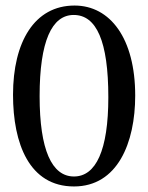

<svg xmlns="http://www.w3.org/2000/svg" viewBox="-20 -662 535 693"><path d="M247 11C404 11 468 -146 468 -317C468 -523 378 -642 249 -642C104 -642 27 -510 27 -320C27 -143 86 11 247 11ZM247 -25C167 -25 123 -121 123 -315C123 -513 167 -608 246 -608C328 -608 371 -514 371 -311C371 -119 326 -25 247 -25Z"/></svg>

Font: STIX Two Text
Style: Regular
Weight: 400
Designer: Ross Mills, John Hudson & Paul Hanslow, Tiro Typeworks Ltd; with prior portions MicroPress Inc., and Coen Hoffman.
Foundry: Tiro Typeworks Ltd
Version: Version 2.13 b171